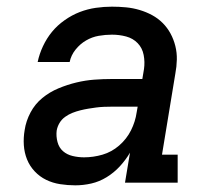

<svg xmlns="http://www.w3.org/2000/svg" viewBox="-20 -548 640 576"><path d="M206 8Q183 8 160.5 4.5Q138 1 118.5 -8.5Q99 -18 84 -34Q69 -50 61 -70Q53 -90 51.5 -112.5Q50 -135 54 -158Q58 -185 71.5 -210.5Q85 -236 107 -254Q129 -272 155.5 -283Q182 -294 209 -300.5Q236 -307 262.5 -309Q289 -311 316 -311H407L412 -341Q415 -362 411 -383Q407 -404 393 -418.5Q379 -433 358.5 -438.5Q338 -444 316 -444Q296 -444 276 -440.5Q256 -437 238 -426.5Q220 -416 206.5 -399Q193 -382 189 -362H93Q98 -386 109 -409.5Q120 -433 136 -452.5Q152 -472 174 -487.5Q196 -503 219.5 -512Q243 -521 267.5 -524.5Q292 -528 316 -528Q337 -528 358 -526Q379 -524 399 -518Q419 -512 436.5 -502.5Q454 -493 468 -479Q482 -465 491.5 -447.5Q501 -430 506 -410Q511 -390 510.5 -369Q510 -348 506 -327L466 -84H513V0H355L370 -90Q357 -68 339.5 -49Q322 -30 300 -16.5Q278 -3 254 2.5Q230 8 206 8ZM232 -76Q260 -76 287.5 -84Q315 -92 337.5 -111.5Q360 -131 373 -157Q386 -183 390 -211L393 -228H316Q304 -228 292 -227.5Q280 -227 268.5 -225.5Q257 -224 245 -222Q233 -220 221 -217Q209 -214 197.5 -209.5Q186 -205 175.5 -197.5Q165 -190 158.5 -179Q152 -168 150 -156Q148 -139 152.5 -122Q157 -105 169 -94.5Q181 -84 198 -80Q215 -76 232 -76Z"/></svg>

Font: Iosevka Etoile Medium Oblique
Style: Regular
Weight: 500
Italic angle: -9°
Designer: Belleve Invis
Foundry: Belleve Invis
Version: Version 15.5.2; ttfautohint (v1.8.4)